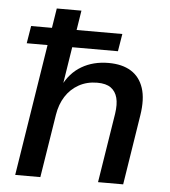

<svg xmlns="http://www.w3.org/2000/svg" viewBox="-51 -752 709 799"><g transform="rotate(5 303.5 -352.5)"><path d="M42 0 129 -550H42L54 -623H141L154 -705H257L244 -623H435L423 -550H232L206 -385H201Q228 -441 276.5 -469.5Q325 -498 389 -498Q446 -498 483 -475Q520 -452 535 -406.5Q550 -361 539 -292L493 0H388L434 -290Q440 -330 433 -356.5Q426 -383 406 -397.5Q386 -412 349 -412Q306 -412 272 -393Q238 -374 217 -341Q196 -308 189 -264L147 0Z"/></g></svg>

Font: Nunito Sans 10pt SemiBold
Style: Italic
Weight: 600
Italic angle: -9°
Designer: Vernon Adams
Foundry: Vernon Adams
Version: Version 3.101;gftools[0.9.27]